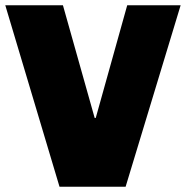

<svg xmlns="http://www.w3.org/2000/svg" viewBox="-23 -706 703 726"><path d="M202 0 -3 -686H215L335 -260H339L458 -686H660L452 0Z"/></svg>

Font: Chivo Medium Black
Style: Regular
Weight: 900
Version: Version 2.002